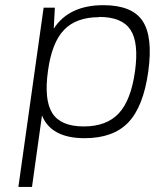

<svg xmlns="http://www.w3.org/2000/svg" viewBox="-20 -530 614 750"><path d="M383.8 -509.8Q495.6 -509.8 536.9 -448.2Q578.1 -386.7 559.1 -250Q540 -113.3 481.2 -51.8Q422.4 9.8 310.5 9.8Q179.7 9.8 144 -79.1L105 200.2H51.8L150.4 -500H194.3L189.9 -418Q249.5 -509.8 383.8 -509.8ZM367.2 -463.9V-462.9Q277.8 -462.9 230.2 -413.3Q182.6 -363.8 167.5 -253.9Q151.4 -139.2 184.6 -87.6Q217.8 -36.1 307.1 -36.1Q396.5 -36.1 444.1 -87.4Q491.7 -138.7 507.3 -251Q522.9 -363.3 489.7 -413.6Q456.5 -463.9 367.2 -463.9Z"/></svg>

Font: Fivo Sans Light
Style: Regular
Weight: 300
Designer: Alexander Slobzheninov
Foundry: Alexander Slobzheninov
Version: 1.0